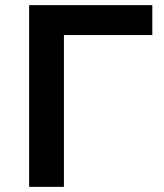

<svg xmlns="http://www.w3.org/2000/svg" viewBox="-20 -725 636 745"><path d="M93 0V-705H571V-589H228V0Z"/></svg>

Font: Nunito Sans 8pt
Style: Bold
Weight: 700
Version: Version 3.101;gftools[0.9.27]